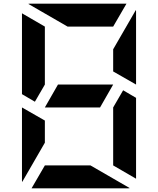

<svg xmlns="http://www.w3.org/2000/svg" viewBox="-20 -1020 856 1040"><path d="M99 -438 223 -367V-247L100 -34Q100 -35 99.5 -37.5Q99 -40 99 -41ZM647 -531 717 -490V-52L593 -124V-438ZM522 -438H223L294 -562H593ZM169 -469 99 -510V-948L223 -876V-562ZM593 -633V-753L716 -966Q716 -965 716.5 -962.5Q717 -960 717 -959V-562ZM470 -124 683 -1Q682 -1 679.5 -0.5Q677 0 676 0H151L223 -124ZM346 -876 133 -999Q134 -999 136.5 -999.5Q139 -1000 140 -1000H665L593 -876Z"/></svg>

Font: DSEG7 Modern Mini
Style: Bold
Weight: 700
Designer: Keshikan(Twitter:@keshinomi_88pro)
Version: Version 0.46